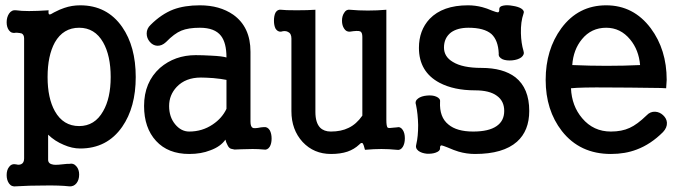

<svg xmlns="http://www.w3.org/2000/svg" viewBox="-20 -559 2540 719"><path d="M276.4 -455.1Q335 -455.1 366.2 -400.4Q394.5 -350.6 394.5 -270.5Q394.5 -191.4 366.2 -142.6Q335 -86.9 276.4 -86.9Q216.8 -86.9 185.5 -142.6Q158.2 -191.4 158.2 -270.5Q158.2 -350.6 185.5 -400.4Q216.8 -455.1 276.4 -455.1ZM70.3 34.2Q70.3 50.8 59.6 55.7Q50.8 59.6 41 56.6Q23.4 52.7 13.7 66.4Q4.9 78.1 4.9 96.7Q4.9 115.2 13.7 127.9Q23.4 141.6 41 138.7Q87.9 135.7 145.5 135.7Q203.1 134.8 238.3 138.7Q255.9 140.6 266.6 127Q276.4 114.3 276.4 94.7Q276.4 76.2 266.6 64.5Q255.9 50.8 238.3 54.7H230.5Q191.4 59.6 179.7 57.6Q160.2 54.7 160.2 39.1V-54.7Q185.5 -30.3 218.8 -16.6Q250 -2.9 280.3 -2.9Q380.9 -2.9 437.5 -84Q488.3 -157.2 488.3 -270.5Q488.3 -384.8 437.5 -458Q380.9 -539.1 280.3 -539.1Q249 -539.1 220.7 -529.3Q205.1 -524.4 182.6 -512.7Q168.9 -503.9 165 -504.9Q160.2 -505.9 162.1 -520.5Q118.2 -517.6 88.9 -517.6Q59.6 -517.6 40 -520.5Q23.4 -522.5 13.7 -507.8Q4.9 -494.1 4.9 -475.6Q4.9 -457 13.7 -445.3Q23.4 -432.6 40 -436.5H43Q55.7 -435.5 61.5 -433.6Q70.3 -428.7 70.3 -415Z M824.2 -36.1Q826.2 -26.4 832 -15.6Q836.9 -4.9 844.7 -2L858.4 1L882.8 0Q912.1 -1 925.8 -1Q948.2 -1 967.8 1Q981.4 3.9 990.2 -9.8Q997.1 -21.5 997.1 -40Q997.1 -58.6 990.2 -71.3Q981.4 -85 967.8 -83L957 -82Q932.6 -77.1 926.8 -80.1Q918 -84 918 -103.5V-365.2Q918 -458 853.5 -503.9Q802.7 -539.1 728.5 -539.1Q670.9 -539.1 628.9 -523.4Q584 -505.9 543.9 -465.8Q529.3 -452.1 529.3 -433.6Q529.3 -416 541 -402.3Q552.7 -388.7 568.4 -387.7Q585.9 -386.7 601.6 -401.4Q632.8 -433.6 659.2 -444.3Q685.5 -455.1 728.5 -455.1Q784.2 -455.1 807.6 -424.8Q828.1 -398.4 828.1 -343.8Q812.5 -348.6 771.5 -350.6Q737.3 -352.5 712.9 -352.5Q634.8 -352.5 579.1 -304.7Q519.5 -251 519.5 -162.1Q519.5 -80.1 564.5 -31.2Q609.4 17.6 688.5 17.6Q733.4 17.6 767.6 3.9Q805.7 -9.8 824.2 -36.1ZM828.1 -151.4Q811.5 -116.2 776.4 -92.8Q737.3 -66.4 688.5 -66.4Q658.2 -66.4 635.7 -93.8Q613.3 -121.1 613.3 -162.1Q613.3 -203.1 641.6 -233.4Q674.8 -268.6 732.4 -268.6Q749 -268.6 778.3 -266.6Q809.6 -263.7 828.1 -259.8Z M1071.3 -415V-142.6Q1071.3 -73.2 1113.3 -27.3Q1155.3 17.6 1219.7 17.6Q1254.9 17.6 1281.2 8.8Q1306.6 0 1325.2 -17.6Q1334 -27.3 1338.9 -21.5Q1341.8 -17.6 1346.7 2Q1380.9 -1 1408.2 -1Q1436.5 -1 1465.8 2Q1479.5 4.9 1488.3 -8.8Q1496.1 -21.5 1496.1 -41Q1496.1 -60.5 1488.3 -72.3Q1479.5 -85.9 1465.8 -82L1455.1 -81.1Q1435.5 -78.1 1431.6 -81.1Q1426.8 -85.9 1426.8 -110.4V-522.5Q1392.6 -519.5 1357.4 -519.5Q1322.3 -519.5 1290 -522.5Q1276.4 -524.4 1268.6 -510.7Q1260.7 -499 1260.7 -481.4Q1260.7 -463.9 1268.6 -452.1Q1276.4 -439.5 1290 -440.4Q1320.3 -445.3 1329.1 -441.4Q1336.9 -437.5 1336.9 -420.9V-126Q1314.5 -93.8 1285.2 -80.1Q1257.8 -66.4 1218.8 -66.4Q1193.4 -66.4 1178.7 -81.1Q1161.1 -99.6 1161.1 -139.6V-522.5Q1133.8 -520.5 1090.8 -520.5Q1045.9 -520.5 1032.2 -522.5Q1019.5 -524.4 1011.7 -511.7Q1005.9 -500 1005.9 -481.4Q1005.9 -463.9 1011.7 -452.1Q1019.5 -439.5 1032.2 -440.4Q1047.9 -445.3 1058.6 -439.5Q1071.3 -433.6 1071.3 -415Z M1732.4 -539.1Q1637.7 -539.1 1588.9 -488.3Q1548.8 -445.3 1548.8 -379.9Q1548.8 -290 1626 -249Q1679.7 -220.7 1758.8 -220.7Q1813.5 -220.7 1840.8 -200.2Q1868.2 -180.7 1868.2 -143.6Q1868.2 -106.4 1839.8 -86.9Q1810.5 -66.4 1752 -66.4Q1690.4 -66.4 1659.2 -92.8Q1625 -120.1 1627.9 -177.7Q1629.9 -190.4 1613.3 -197.3Q1599.6 -203.1 1579.1 -201.2Q1557.6 -199.2 1545.9 -190.4Q1532.2 -180.7 1538.1 -165Q1544.9 -132.8 1545.9 -90.8Q1545.9 -47.9 1539.1 -19.5Q1534.2 -3.9 1546.9 5.9Q1558.6 14.6 1578.1 16.6Q1597.7 17.6 1611.3 12.7Q1627.9 6.8 1627.9 -2.9Q1627 -14.6 1633.8 -14.6Q1638.7 -13.7 1656.2 -6.8Q1680.7 3.9 1697.3 8.8Q1727.5 17.6 1758.8 17.6Q1864.3 17.6 1916 -28.3Q1961.9 -69.3 1961.9 -143.6Q1961.9 -228.5 1910.2 -269.5Q1864.3 -304.7 1783.2 -304.7Q1711.9 -304.7 1675.8 -327.1Q1642.6 -346.7 1642.6 -380.9Q1642.6 -417 1668.9 -437.5Q1693.4 -455.1 1734.4 -455.1Q1793 -455.1 1820.3 -431.6Q1845.7 -408.2 1847.7 -358.4Q1845.7 -344.7 1862.3 -336.9Q1877 -331.1 1898.4 -333Q1918.9 -335 1931.6 -343.8Q1945.3 -354.5 1940.4 -368.2Q1931.6 -397.5 1930.7 -434.6Q1929.7 -477.5 1940.4 -507.8Q1945.3 -518.6 1931.6 -527.3Q1919.9 -534.2 1900.4 -537.1Q1879.9 -541 1865.2 -538.1Q1849.6 -535.2 1849.6 -525.4Q1850.6 -513.7 1844.7 -512.7Q1839.8 -512.7 1824.2 -518.6Q1801.8 -528.3 1786.1 -532.2Q1759.8 -539.1 1732.4 -539.1Z M2250 -539.1Q2145.5 -539.1 2082 -453.1Q2023.4 -373 2023.4 -259.8Q2023.4 -146.5 2084 -68.4Q2151.4 17.6 2267.6 17.6Q2321.3 17.6 2364.3 1Q2417 -18.6 2462.9 -64.5Q2478.5 -81.1 2477.5 -99.6Q2476.6 -115.2 2462.9 -127.9Q2450.2 -139.6 2433.6 -140.6Q2415 -141.6 2401.4 -127Q2366.2 -92.8 2337.9 -80.1Q2308.6 -66.4 2267.6 -66.4Q2202.1 -66.4 2160.2 -116.2Q2121.1 -162.1 2118.2 -228.5Q2155.3 -232.4 2260.7 -231.4Q2322.3 -231.4 2454.1 -229.5L2474.6 -228.5L2476.6 -259.8Q2476.6 -373 2417 -453.1Q2352.5 -539.1 2250 -539.1ZM2250 -455.1Q2303.7 -455.1 2339.8 -411.1Q2372.1 -372.1 2377 -315.4Q2318.4 -312.5 2251 -312.5Q2189.5 -312.5 2123 -315.4Q2127 -373 2159.2 -412.1Q2194.3 -455.1 2250 -455.1Z"/></svg>

Font: GungsuhChe
Style: Regular
Weight: 400
Monospace: yes
Version: Version 2.21